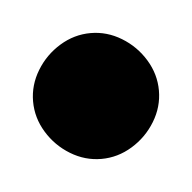

<svg xmlns="http://www.w3.org/2000/svg" viewBox="-26 -946 152 152"><g transform="rotate(-5 50.0 -870.0)"><path d="M0 -870Q0 -857 7 -845.5Q14 -834 25.5 -827Q37 -820 50 -820Q63 -820 74.5 -827Q86 -834 93 -845.5Q100 -857 100 -870Q100 -883 93 -894.5Q86 -906 74.5 -913Q63 -920 50 -920Q37 -920 25.5 -913Q14 -906 7 -894.5Q0 -883 0 -870Z"/></g></svg>

Font: Linefont
Style: Regular
Weight: 400
Monospace: yes
Version: Version 3.002;gftools[0.9.33]